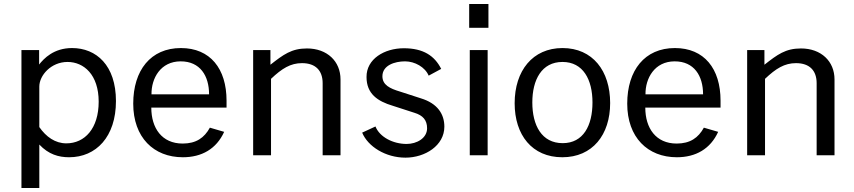

<svg xmlns="http://www.w3.org/2000/svg" viewBox="-20 -782 4301 967"><path d="M178 165V-54C225 -4 276 10 328 10C464 10 564 -93 564 -273C564 -453 465 -540 343 -540C250 -540 201 -487 177 -457V-530H88V165ZM314 -60C258 -60 212 -93 178 -142V-346C178 -402 237 -470 320 -470C402 -470 477 -406 477 -270C477 -135 407 -60 314 -60Z M1121 -240V-275C1121 -436 1039 -540 891 -540C739 -540 651 -428 651 -260C651 -90 754 10 901 10C996 10 1070 -32 1109 -118L1037 -139C1009 -88 968 -59 900 -59C795 -59 742 -137 742 -240ZM743 -307C742 -388 789 -473 890 -473C988 -473 1033 -400 1033 -307Z M1345 0V-385C1400 -437 1443 -464 1501 -464C1570 -464 1605 -426 1605 -363V0H1695V-382C1695 -473 1628 -538 1526 -538C1448 -538 1407 -507 1342 -456V-530H1255V0Z M2022 12C2121 12 2218 -49 2218 -144C2218 -206 2185 -261 2099 -287L1994 -321C1944 -336 1906 -354 1906 -398C1906 -453 1968 -473 2020 -473C2069 -473 2121 -444 2139 -401L2202 -435C2169 -501 2112 -539 2014 -539C1916 -539 1825 -485 1826 -394C1826 -310 1881 -272 1959 -249L2067 -214C2110 -201 2131 -177 2131 -136C2131 -86 2079 -57 2028 -57C1959 -57 1892 -92 1871 -145L1804 -114C1833 -44 1922 12 2022 12Z M2346 -530V0H2436V-530ZM2343 -762V-642H2440V-762Z M2812 10C2964 10 3053 -103 3053 -263C3053 -425 2965 -540 2813 -540C2663 -540 2572 -426 2572 -262C2572 -102 2660 10 2812 10ZM2814 -61C2708 -61 2661 -151 2661 -266C2661 -380 2708 -470 2813 -470C2917 -470 2964 -381 2964 -266C2964 -150 2918 -61 2814 -61Z M3609 -240V-275C3609 -436 3527 -540 3379 -540C3227 -540 3139 -428 3139 -260C3139 -90 3242 10 3389 10C3484 10 3558 -32 3597 -118L3525 -139C3497 -88 3456 -59 3388 -59C3283 -59 3230 -137 3230 -240ZM3231 -307C3230 -388 3277 -473 3378 -473C3476 -473 3521 -400 3521 -307Z M3833 0V-385C3888 -437 3931 -464 3989 -464C4058 -464 4093 -426 4093 -363V0H4183V-382C4183 -473 4116 -538 4014 -538C3936 -538 3895 -507 3830 -456V-530H3743V0Z"/></svg>

Font: Cheyenne Sans
Style: Regular
Weight: 400
Designer: The Public Sans project authors (U.S. Web Design System), Libre Franklin designed by Pablo Impallari and Rodrigo Fuenzal
Foundry: The Cheyenne Sans Project Authors
Version: Version 2.007